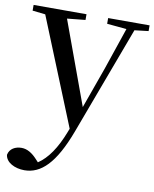

<svg xmlns="http://www.w3.org/2000/svg" viewBox="-97 -589 745 926"><g transform="rotate(10 276.0 -125.5)"><path d="M357 -494 453 -485 383 -279 311 -78 162 -485 251 -494V-522H-8V-494L55 -487L267 36L260 54C229 134 191 191 144 222L131 208C108 183 83 167 55 167C25 167 -3 181 -9 212C-5 249 39 271 86 271C167 271 233 208 294 45L492 -486L560 -494V-522H357Z"/></g></svg>

Font: Source Han Serif SC Medium
Style: Regular
Weight: 500
Designer: Ryoko NISHIZUKA 西塚涼子 (kana & ideographs); Frank Grießhammer (Latin, Greek & Cyrillic); Wenlong ZHANG 张文龙 (bopomofo); San
Foundry: Adobe
Version: Version 2.003;hotconv 1.1.1;makeotfexe 2.6.0